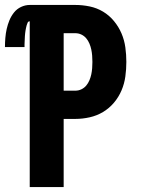

<svg xmlns="http://www.w3.org/2000/svg" viewBox="-50 -755 570 775"><path d="M70 0V-669Q64 -669 61.5 -663.5Q59 -658 57.5 -652.5Q56 -647 55 -642Q54 -637 53 -631.5Q52 -626 51.5 -620.5Q51 -615 50.5 -609.5Q50 -604 50 -598.5Q50 -593 49.5 -587.5Q49 -582 49 -576.5Q49 -571 49 -565H-30Q-30 -583 -28.5 -601.5Q-27 -620 -23 -638Q-19 -656 -12 -673Q-5 -690 6.5 -704.5Q18 -719 35 -727Q52 -735 70 -735H254Q283 -735 312 -729Q341 -723 366 -708Q391 -693 410 -670Q429 -647 440.5 -620Q452 -593 456 -563.5Q460 -534 460 -505Q460 -476 456 -446.5Q452 -417 440.5 -390Q429 -363 410 -340.5Q391 -318 366 -303Q341 -288 312 -281.5Q283 -275 254 -275H207V0ZM207 -389H254Q267 -389 278.5 -394.5Q290 -400 298 -409.5Q306 -419 311 -431Q316 -443 318.5 -455Q321 -467 322 -479.5Q323 -492 323 -505Q323 -518 322 -530.5Q321 -543 318.5 -555Q316 -567 311 -579Q306 -591 298 -600.5Q290 -610 278.5 -615.5Q267 -621 254 -621H207Z"/></svg>

Font: Iosevka SS04 Heavy
Style: Regular
Weight: 900
Monospace: yes
Designer: Belleve Invis
Foundry: Belleve Invis
Version: Version 19.0.0; ttfautohint (v1.8.4)